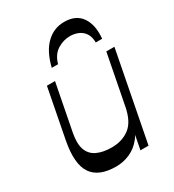

<svg xmlns="http://www.w3.org/2000/svg" viewBox="-194 -910 931 1029"><g transform="rotate(-30 272.0 -395.5)"><path d="M220.4 10.5Q112.4 10.5 71 -51Q29.7 -112.6 54.7 -244.9L113.7 -550.5H163.8L107.8 -261.8Q96.1 -200.3 109.7 -162.5Q123.3 -124.8 159.7 -107.4Q196 -90 251.1 -90Q314.9 -90 360.3 -124.1Q405.6 -158.3 422.1 -244.1L416.9 -160.4Q406 -101 376.1 -63.3Q346.1 -25.6 305.5 -7.6Q264.8 10.5 220.4 10.5ZM374.7 0 481.3 -550.5H531.4L424.8 0ZM364.3 -800.6Q436.8 -800.6 470.4 -751.5Q503.9 -702.4 495.9 -620.4H456.4Q456.1 -656.1 441.4 -677.7Q426.7 -699.2 403.3 -709.2Q379.9 -719.1 352.9 -719.1Q311.8 -719.1 274.8 -696Q237.9 -672.9 223.1 -620.4H184.2Q205.5 -709.3 252.4 -754.9Q299.3 -800.6 364.3 -800.6Z"/></g></svg>

Font: Savate ExtraLight
Style: Italic
Weight: 200
Italic angle: -11°
Designer: Max Esnée
Foundry: Plomb Type
Version: Version 2.000